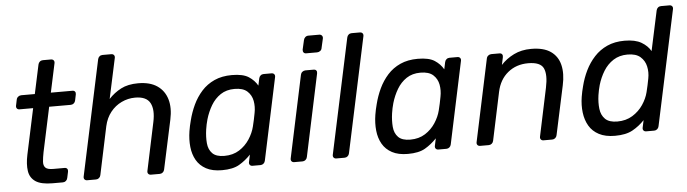

<svg xmlns="http://www.w3.org/2000/svg" viewBox="-46 -906 3953 1104"><g transform="rotate(-5 1930.5 -353.5)"><path d="M219.4 0Q153.1 0 121.2 -21.5Q89.4 -43.1 83.5 -82.7Q77.6 -122.4 88.9 -176L145.3 -440.1H67.1Q56.9 -440.1 51.8 -446.4Q46.6 -452.8 48.6 -463L55.7 -497.1Q57.7 -507.3 65.7 -513.6Q73.6 -520 83.8 -520H162L197.8 -687.1Q199.8 -697.3 207.3 -703.6Q214.7 -710 224.9 -710H271.6Q281.7 -710 287 -703.6Q292.3 -697.3 290.3 -687.1L254.5 -520H378.9Q389.1 -520 393.8 -513.6Q398.6 -507.3 396.6 -497.1L389.5 -463Q387.5 -452.8 379.9 -446.4Q372.4 -440.1 362.2 -440.1H237.8L182.9 -183Q176.7 -151.7 175 -128.9Q173.4 -106 185.1 -93.9Q196.9 -81.8 229.7 -81.8H295.6Q305.7 -81.8 310.5 -75.4Q315.3 -69.1 313.3 -58.9L305.6 -22.9Q303.6 -12.7 296.2 -6.4Q288.7 0 278.5 0Z M419.2 0Q409 0 403.7 -6.4Q398.4 -12.7 400.4 -22.9L542.1 -687.1Q544.1 -697.3 551.5 -703.6Q559 -710 569.2 -710H619.6Q629.7 -710 635 -703.6Q640.3 -697.3 638.3 -687.1L588.2 -454.2Q619.4 -488.1 659.6 -509Q699.7 -530 758.7 -530Q826.9 -530 868.6 -501.5Q910.2 -473.1 925.1 -422.7Q939.9 -372.2 925.4 -305.4L864.7 -22.9Q862.7 -12.7 855.3 -6.4Q847.8 0 837.6 0H787.1Q776.9 0 771.6 -6.4Q766.3 -12.7 768.3 -22.9L826.9 -300.1Q841.9 -370.1 820.9 -409.7Q799.9 -449.3 734.5 -449.3Q693.3 -449.3 656 -431.5Q618.7 -413.8 592.3 -380.5Q565.8 -347.3 555.3 -300.1L496.7 -22.9Q494.7 -12.7 487.2 -6.4Q479.7 0 469.6 0Z M1196.4 10Q1141.3 10 1105.2 -9.4Q1069.1 -28.8 1049.8 -62.4Q1030.6 -96 1026.1 -139.2Q1021.6 -182.4 1029.1 -229.9Q1031.7 -246.4 1034.8 -260.2Q1037.9 -273.9 1042.1 -290.2Q1053.8 -337.1 1073.9 -379.7Q1094.1 -422.4 1124.7 -456.5Q1155.4 -490.6 1198.8 -510.3Q1242.3 -530 1299.8 -530Q1364.1 -530 1396.8 -508.7Q1429.4 -487.4 1446.8 -456.4L1455.4 -497.1Q1457.4 -507.3 1464.9 -513.6Q1472.4 -520 1482.6 -520H1528.1Q1538.2 -520 1543.5 -513.6Q1548.8 -507.3 1546.8 -497.1L1446.2 -22.9Q1444.2 -12.7 1436.7 -6.4Q1429.2 0 1419.1 0H1373.4Q1363.2 0 1357.9 -6.4Q1352.6 -12.7 1354.6 -22.9L1363.7 -65.4Q1332.9 -32.8 1296.3 -11.4Q1259.8 10 1196.4 10ZM1217.2 -70.7Q1267.1 -70.7 1303.5 -93.9Q1339.9 -117.2 1362.8 -152.5Q1385.8 -187.9 1394.8 -224.6Q1399.2 -241.1 1403.8 -263.3Q1408.4 -285.5 1411.4 -301.8Q1418.5 -337.3 1412.3 -371.1Q1406 -404.8 1381.5 -427.1Q1356.9 -449.3 1308.2 -449.3Q1261 -449.3 1227.5 -426.9Q1193.9 -404.4 1172.3 -367.9Q1150.7 -331.3 1138.2 -288.9Q1134.2 -273.9 1131 -260Q1127.8 -246.1 1125.8 -231.1Q1119.7 -188.7 1122.9 -152.1Q1126 -115.6 1148 -93.1Q1170 -70.7 1217.2 -70.7Z M1614.2 0Q1604 0 1598.7 -6.4Q1593.4 -12.7 1595.4 -22.9L1696.1 -497.1Q1698.1 -507.3 1706 -513.6Q1714 -520 1724.2 -520H1771.6Q1781.7 -520 1786.5 -513.6Q1791.3 -507.3 1789.3 -497.1L1688.7 -22.9Q1686.7 -12.7 1679.2 -6.4Q1671.7 0 1661.6 0ZM1737.1 -617.3Q1726.9 -617.3 1722.1 -623.6Q1717.2 -630 1718.4 -640.2L1730.6 -693.7Q1732.6 -703.9 1740.1 -710.7Q1747.7 -717.5 1757.9 -717.5H1820.4Q1830.6 -717.5 1836.2 -710.7Q1841.8 -703.9 1839.8 -693.7L1827.6 -640.2Q1826.4 -630 1818.2 -623.6Q1809.9 -617.3 1799.7 -617.3Z M1857.2 0Q1847 0 1841.7 -6.4Q1836.4 -12.7 1838.4 -22.9L1980.1 -687.1Q1982.1 -697.3 1989.5 -703.6Q1997 -710 2007.2 -710H2054.6Q2064.7 -710 2070 -703.6Q2075.3 -697.3 2073.3 -687.1L1931.7 -22.9Q1929.7 -12.7 1922.2 -6.4Q1914.7 0 1904.6 0Z M2269.4 10Q2214.3 10 2178.2 -9.4Q2142.1 -28.8 2122.8 -62.4Q2103.6 -96 2099.1 -139.2Q2094.6 -182.4 2102.1 -229.9Q2104.7 -246.4 2107.8 -260.2Q2110.9 -273.9 2115.1 -290.2Q2126.8 -337.1 2146.9 -379.7Q2167.1 -422.4 2197.7 -456.5Q2228.4 -490.6 2271.8 -510.3Q2315.3 -530 2372.8 -530Q2437.1 -530 2469.8 -508.7Q2502.4 -487.4 2519.8 -456.4L2528.4 -497.1Q2530.4 -507.3 2537.9 -513.6Q2545.4 -520 2555.6 -520H2601.1Q2611.2 -520 2616.5 -513.6Q2621.8 -507.3 2619.8 -497.1L2519.2 -22.9Q2517.2 -12.7 2509.7 -6.4Q2502.2 0 2492.1 0H2446.4Q2436.2 0 2430.9 -6.4Q2425.6 -12.7 2427.6 -22.9L2436.7 -65.4Q2405.9 -32.8 2369.3 -11.4Q2332.8 10 2269.4 10ZM2290.2 -70.7Q2340.1 -70.7 2376.5 -93.9Q2412.9 -117.2 2435.8 -152.5Q2458.8 -187.9 2467.8 -224.6Q2472.2 -241.1 2476.8 -263.3Q2481.4 -285.5 2484.4 -301.8Q2491.5 -337.3 2485.3 -371.1Q2479 -404.8 2454.5 -427.1Q2429.9 -449.3 2381.2 -449.3Q2334 -449.3 2300.5 -426.9Q2266.9 -404.4 2245.3 -367.9Q2223.7 -331.3 2211.2 -288.9Q2207.2 -273.9 2204 -260Q2200.8 -246.1 2198.8 -231.1Q2192.7 -188.7 2195.9 -152.1Q2199 -115.6 2221 -93.1Q2243 -70.7 2290.2 -70.7Z M2687.2 0Q2677 0 2671.7 -6.4Q2666.4 -12.7 2668.4 -22.9L2769.1 -497.1Q2771.1 -507.3 2779 -513.6Q2787 -520 2797.2 -520H2843.8Q2854 -520 2858.8 -513.6Q2863.6 -507.3 2861.6 -497.1L2852.1 -452.7Q2883.3 -486.6 2927.1 -508.3Q2970.9 -530 3027.2 -530Q3099.4 -530 3140 -501.5Q3180.6 -473.1 3192.8 -422.7Q3205.1 -372.2 3190.5 -305.4L3129.9 -22.9Q3127.9 -12.7 3120.4 -6.4Q3112.9 0 3102.7 0H3053.1Q3042.9 0 3037.7 -6.4Q3032.4 -12.7 3034.4 -22.9L3093 -300.1Q3108.8 -374.2 3091.4 -411.8Q3074.1 -449.3 3003 -449.3Q2934.3 -449.3 2885.8 -409.7Q2837.3 -370.1 2822.4 -300.1L2763.7 -22.9Q2761.7 -12.7 2754.3 -6.4Q2746.8 0 2736.6 0Z M3464.7 10Q3409.5 10 3372.6 -9.4Q3335.7 -28.8 3316.1 -62.4Q3296.4 -96 3291.1 -139.2Q3285.8 -182.4 3293.3 -229.9Q3295.9 -246.4 3299 -260.2Q3302.1 -273.9 3306.3 -290.2Q3318 -337.1 3338.8 -379.7Q3359.7 -422.4 3391.1 -456.5Q3422.4 -490.6 3465.9 -510.3Q3509.4 -530 3566.2 -530Q3627.7 -530 3663.4 -509Q3699.1 -487.9 3716.4 -457L3765.8 -687.1Q3767.8 -697.3 3775.2 -703.6Q3782.7 -710 3792.9 -710H3841.4Q3851.6 -710 3856.8 -703.6Q3862.1 -697.3 3860.1 -687.1L3718.5 -22.9Q3716.5 -12.7 3709 -6.4Q3701.6 0 3691.4 0H3645.7Q3635.5 0 3630.2 -6.4Q3624.9 -12.7 3626.9 -22.9L3636 -65.4Q3605.2 -32.8 3566.6 -11.4Q3528.1 10 3464.7 10ZM3485.5 -70.7Q3535.4 -70.7 3573 -93.9Q3610.6 -117.2 3634.3 -152.5Q3658.1 -187.9 3667.1 -224.6Q3671.5 -241.1 3676.1 -263.3Q3680.8 -285.5 3683.8 -301.8Q3690.8 -337.3 3683.3 -371.1Q3675.9 -404.8 3650.5 -427.1Q3625.2 -449.3 3576.5 -449.3Q3529.2 -449.3 3494.5 -426.9Q3459.7 -404.4 3437.3 -367.9Q3414.9 -331.3 3402.4 -288.9Q3398.4 -273.9 3395.2 -260Q3392 -246.1 3390 -231.1Q3383.9 -188.7 3388.3 -152.1Q3392.6 -115.6 3415.4 -93.1Q3438.2 -70.7 3485.5 -70.7Z"/></g></svg>

Font: Rubik Light
Style: Italic
Weight: 300
Italic angle: -12°
Designer: Hubert and Fischer
Foundry: Hubert and Fischer
Version: Version 2.300;gftools[0.9.30]